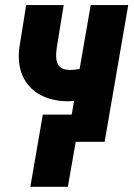

<svg xmlns="http://www.w3.org/2000/svg" viewBox="-20 -548 517 742"><path d="M475.6 -528.3 384.3 0H238.8L330.6 -528.3ZM361.8 -306.6 350.6 -185.1Q335.4 -174.8 316.7 -168.5Q297.9 -162.1 278.1 -159.4Q258.3 -156.7 240.2 -156.7Q178.7 -157.7 134.5 -182.1Q90.3 -206.5 68.8 -251.7Q47.4 -296.9 54.2 -359.9L81.1 -528.3H226.1L198.7 -359.4Q195.8 -337.4 197.8 -319.3Q199.7 -301.3 210.9 -290Q222.2 -278.8 247.6 -277.8Q267.6 -277.3 286.9 -281.7Q306.2 -286.1 325 -293.2Q343.8 -300.3 361.8 -306.6ZM291 -105 242.2 173.8H97.2L145.5 -105Z"/></svg>

Font: Roboto Condensed ExtraBold
Style: Italic
Weight: 800
Italic angle: -12°
Designer: Christian Robertson
Foundry: Google
Version: Version 3.008; 2023